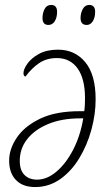

<svg xmlns="http://www.w3.org/2000/svg" viewBox="-20 -747 442 777"><path d="M122 10Q72 10 44.5 -18.5Q17 -47 17 -97Q17 -144 48 -190Q79 -236 142 -266.5Q205 -297 303 -297H321Q323 -312 323.5 -325.5Q324 -339 324 -350Q324 -428 294 -470Q264 -512 210 -512Q169 -512 139 -492Q109 -472 83 -437Q75 -439 75 -451Q75 -467 91 -489.5Q107 -512 138 -529Q169 -546 215 -546Q283 -546 325 -495.5Q367 -445 367 -345Q367 -285 350 -222.5Q333 -160 301 -107Q269 -54 223.5 -22Q178 10 122 10ZM130 -20Q170 -20 208.5 -52.5Q247 -85 276 -141Q305 -197 317 -268H304Q231 -268 176 -245.5Q121 -223 90.5 -184.5Q60 -146 60 -96Q60 -58 79 -39Q98 -20 130 -20ZM331 -646Q306 -646 306 -674Q306 -694 315 -710.5Q324 -727 341 -727Q365 -727 365 -699Q365 -676 355.5 -661Q346 -646 331 -646ZM176 -646Q152 -646 152 -674Q152 -694 160.5 -710.5Q169 -727 187 -727Q211 -727 211 -699Q211 -676 201.5 -661Q192 -646 176 -646Z"/></svg>

Font: Noto Serif SemiCondensed ExtraLight
Style: Italic
Weight: 200
Width: 4
Italic angle: -12°
Designer: Monotype Design Team
Foundry: Monotype Imaging Inc.
Version: Version 2.013